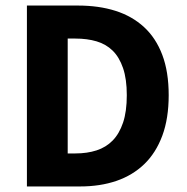

<svg xmlns="http://www.w3.org/2000/svg" viewBox="-20 -672 675 692"><path d="M77 0V-652H261Q336 -652 396 -633Q456 -614 499 -574.5Q542 -535 565 -474Q588 -413 588 -329Q588 -245 565 -183Q542 -121 500 -80.5Q458 -40 399.5 -20Q341 0 269 0ZM224 -119H252Q294 -119 328 -130Q362 -141 386 -165.5Q410 -190 423.5 -230Q437 -270 437 -329Q437 -387 423.5 -426.5Q410 -466 386 -489.5Q362 -513 328 -523Q294 -533 252 -533H224Z"/></svg>

Font: Font
Style: ¶
Weight: 700
Designer: Paul D. Hunt
Foundry: Adobe Systems Incorporated
Version: Version 3.000